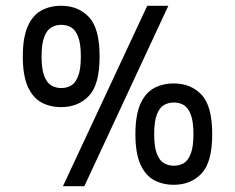

<svg xmlns="http://www.w3.org/2000/svg" viewBox="-20 -624 814 665"><path d="M490 -604H563L272 21H198ZM192 -604Q251 -604 288 -565Q325 -526 325 -428Q325 -331 288 -292Q251 -253 192 -253Q153 -253 123 -269.5Q93 -286 76 -324.5Q59 -363 59 -428Q59 -494 76 -532.5Q93 -571 123 -587.5Q153 -604 192 -604ZM192 -538Q174 -538 158.5 -529.5Q143 -521 133.5 -497Q124 -473 124 -428Q124 -384 133.5 -360Q143 -336 158.5 -327.5Q174 -319 192 -319Q211 -319 226 -327.5Q241 -336 250.5 -360Q260 -384 260 -428Q260 -473 250.5 -497Q241 -521 226 -529.5Q211 -538 192 -538ZM582 -335Q641 -335 678 -296Q715 -257 715 -159Q715 -62 678 -23Q641 16 582 16Q543 16 513 -0.5Q483 -17 466 -55.5Q449 -94 449 -159Q449 -225 466 -263.5Q483 -302 513 -318.5Q543 -335 582 -335ZM582 -269Q564 -269 548.5 -260.5Q533 -252 523.5 -228Q514 -204 514 -159Q514 -115 523.5 -91Q533 -67 548.5 -58.5Q564 -50 582 -50Q601 -50 616 -58.5Q631 -67 640.5 -91Q650 -115 650 -159Q650 -204 640.5 -228Q631 -252 616 -260.5Q601 -269 582 -269Z"/></svg>

Font: Podkova
Style: Regular
Weight: 400
Designer: Ilya Yudin
Foundry: Cyreal (www.cyreal.org)
Version: Version 2.103